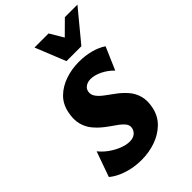

<svg xmlns="http://www.w3.org/2000/svg" viewBox="-270 -1038 1167 1167"><g transform="rotate(-45 313.0 -455.0)"><path d="M235 17Q190 17 149 8Q108 -1 75 -16.5Q42 -32 20 -51L78 -214Q100 -186 132 -163Q164 -140 198.5 -126.5Q233 -113 262 -113Q292 -113 309 -127Q326 -141 330 -161Q335 -184 318.5 -203.5Q302 -223 274 -242Q246 -261 216 -284Q186 -307 160.5 -337Q135 -367 124 -408.5Q113 -450 125 -506Q137 -562 174.5 -599Q212 -636 267.5 -655.5Q323 -675 387 -675Q438 -675 485 -663Q532 -651 568 -627L505 -481Q471 -515 433 -533Q395 -551 362 -551Q347 -551 333.5 -546Q320 -541 311 -531.5Q302 -522 299 -508Q294 -483 309.5 -461.5Q325 -440 352.5 -420Q380 -400 411.5 -376.5Q443 -353 468.5 -323.5Q494 -294 505.5 -253.5Q517 -213 505 -158Q492 -100 451.5 -61Q411 -22 354.5 -2.5Q298 17 235 17ZM336 -731 398 -808 518 -927H626L464 -731ZM336 -731 257 -927H378L448 -809L464 -731Z"/></g></svg>

Font: Ysabeau Black
Style: Italic
Weight: 900
Italic angle: -12°
Version: Version 2.000;gftools[0.9.27.dev2+g8671c4b]